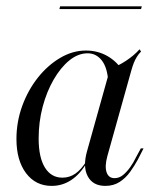

<svg xmlns="http://www.w3.org/2000/svg" viewBox="-20 -589 505 620"><path d="M146.8 11.3Q95.2 11.3 64.1 -29.8Q33.1 -71 33.1 -140.3Q33.1 -195.2 51.6 -246.4Q70.2 -297.6 102 -337.9Q133.9 -378.2 174.2 -402Q214.5 -425.8 257.3 -425.8Q296 -425.8 327.4 -407.7Q358.9 -389.5 379 -356.5L329.8 -321.8Q327.4 -369.4 309.3 -393.1Q291.1 -416.9 262.9 -416.9Q232.3 -416.9 204 -394Q175.8 -371 153.2 -331.9Q130.6 -292.7 117.7 -244Q104.8 -195.2 104.8 -141.9Q104.8 -80.6 125 -48Q145.2 -15.3 181.5 -15.3Q204.8 -15.3 223.8 -28.6Q242.7 -41.9 259.7 -69.4V-62.9Q238.7 -26.6 210.1 -7.7Q181.5 11.3 146.8 11.3ZM320.2 11.3Q279.8 11.3 263.3 -19.8Q246.8 -50.8 261.3 -101.6L335.5 -366.9Q361.3 -375.8 387.5 -393.1Q413.7 -410.5 430.6 -429.8L435.5 -422.6Q427.4 -414.5 421.8 -405.2Q416.1 -396 412.1 -385.9Q408.1 -375.8 404 -361.3L326.6 -84.7Q317.7 -51.6 324.2 -32.7Q330.6 -13.7 350 -13.7Q365.3 -13.7 377.8 -24.2Q390.3 -34.7 400.8 -49.6Q411.3 -64.5 418.5 -79.8L434.7 -109.7H443.5L425 -73.4Q414.5 -54 400.4 -34.3Q386.3 -14.5 366.5 -1.6Q346.8 11.3 320.2 11.3ZM171.8 -559.7 174.2 -568.5H437.9L435.5 -559.7Z"/></svg>

Font: Playfair 144pt Light
Style: Italic
Weight: 300
Italic angle: -15.6°
Designer: Claus Eggers Sørensen
Foundry: Claus Eggers Sørensen
Version: Version 2.001;gftools[0.9.30]